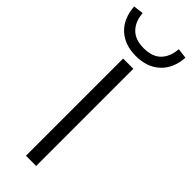

<svg xmlns="http://www.w3.org/2000/svg" viewBox="-332 -963 985 985"><g transform="rotate(45 160.0 -470.5)"><path d="M123 0V-705H197V0ZM160 -760Q79 -760 29.5 -805.5Q-20 -851 -26 -934L29 -941Q33 -883 66 -850Q99 -817 159 -817Q223 -817 255 -850.5Q287 -884 291 -941L346 -934Q340 -851 290 -805.5Q240 -760 160 -760Z"/></g></svg>

Font: Nunito Sans 7pt SemiExpanded Light
Style: Regular
Weight: 300
Width: 6
Designer: Vernon Adams
Foundry: Vernon Adams
Version: Version 3.101;gftools[0.9.27]